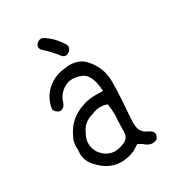

<svg xmlns="http://www.w3.org/2000/svg" viewBox="-167 -811 834 905"><g transform="rotate(-30 250.0 -358.5)"><path d="M285.2 -607.4Q285.2 -615.2 279.8 -623Q256.8 -660.2 226.6 -684.6Q218.3 -691.4 208.7 -698Q199.2 -704.6 190.4 -704.6Q180.2 -704.6 168.9 -695.8Q159.2 -685.1 159.2 -675.8Q159.2 -666 169.9 -655.8Q200.7 -627.9 226.6 -596.2Q226.6 -596.2 227.1 -595.7Q238.8 -576.7 252.9 -576.7Q262.7 -576.7 275.4 -586.4Q285.2 -597.2 285.2 -607.4ZM70.3 -392.1Q70.3 -381.8 79.1 -374.5Q90.3 -363.8 101.1 -363.8Q110.4 -363.8 120.6 -372.6Q127.4 -379.9 130.9 -389.2Q145.5 -443.4 200.2 -462.9Q211.4 -465.8 223.1 -465.8Q246.6 -465.8 272.9 -455.1Q314.5 -437.5 320.8 -353L321.3 -344.7Q300.8 -345.7 285.2 -345.7Q269.5 -345.7 253.4 -344.2Q228.5 -341.3 213.4 -335Q132.3 -311 96.2 -237.8Q96.2 -237.8 96.2 -237.3Q79.6 -210 79.6 -178.7Q79.6 -170.4 80.6 -161.1Q79.1 -151.4 79.1 -143.1Q79.1 -104.5 106.9 -73.2Q161.6 -11.2 230 -11.2Q265.6 -11.2 305.2 -27.8L335.4 -47.4L357.9 -35.2Q379.4 -14.2 400.9 -14.2Q413.1 -14.2 426.8 -21.5Q435.5 -34.7 435.5 -44.9Q435.5 -62 408.2 -74.2Q396 -79.1 387.2 -87.9Q369.1 -106 369.1 -139.6Q369.1 -142.6 369.1 -146Q371.6 -195.8 376.5 -255.4Q380.4 -310.1 380.4 -365.2Q379.4 -440.4 328.6 -495.1Q325.2 -499 323.7 -500.5Q308.1 -516.1 285.6 -523.4Q266.1 -529.8 246.6 -529.8Q233.9 -529.8 219.7 -526.9Q159.2 -522.9 115.2 -481Q81.1 -447.3 71.8 -400.4Q70.3 -396 70.3 -392.1ZM309.1 -278.8Q314 -249 314 -226.8Q314 -204.6 312 -186Q311 -158.7 310.5 -127.4Q310.1 -106.4 297.4 -93.3Q287.6 -83.5 272 -79.1Q249.5 -70.3 229 -70.3Q183.1 -70.3 150.9 -115.2Q137.2 -139.6 137.2 -164.3Q137.2 -189 151.9 -214.4Q172.4 -262.7 226.1 -275.4Q249 -286.1 271.5 -286.1Q288.6 -286.1 305.2 -280.3Z"/></g></svg>

Font: Bakudai
Style: ExtraLight
Weight: 200
Version: Version 1.48